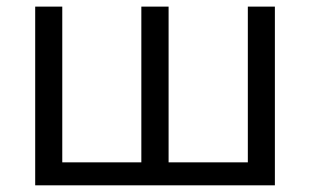

<svg xmlns="http://www.w3.org/2000/svg" viewBox="-20 -555 930 575"><path d="M803.2 -535.2V0H85.4V-535.2H166.5V-68.8H403.3V-535.2H484.9V-68.8H722.2V-535.2Z"/></svg>

Font: Open Sans
Style: Regular
Weight: 400
Designer: Monotype Design Team
Foundry: Monotype Imaging Inc.
Version: Version 3.000; ttfautohint (v1.8.4)